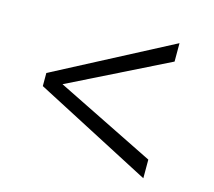

<svg xmlns="http://www.w3.org/2000/svg" viewBox="-84 -658 837 751"><g transform="rotate(15 334.5 -282.5)"><path d="M555 -8.5 82 -255V-308L555 -555.5V-481L154.5 -282L555 -84Z"/></g></svg>

Font: Merriweather 20pt Light
Style: Regular
Weight: 300
Version: Version 2.100